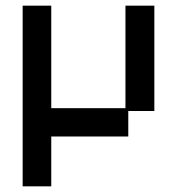

<svg xmlns="http://www.w3.org/2000/svg" viewBox="-20 -470 626 678"><path d="M60 188V-450H161V-88H423V-450H525V-78H433V12H161V188Z"/></svg>

Font: Pixelify Sans
Style: Regular
Weight: 400
Designer: Stefie Justprince
Foundry: Typecalism Foundryline
Version: Version 1.000;February 13, 2025;FontCreator 15.0.0.3015 64-b